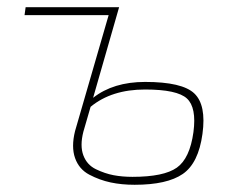

<svg xmlns="http://www.w3.org/2000/svg" viewBox="-20 -500 658 532"><path d="M310 -480 238 -229Q294 -273 382 -273Q485 -273 518.5 -241Q552 -209 541 -129Q530 -48 486.5 -18Q443 12 353 12Q317 12 286.5 5.5Q256 -1 227.5 -16Q199 -31 188 -62Q177 -93 188 -137L281 -458H48L51 -480ZM231 -204 211 -135Q201 -96 211 -69.5Q221 -43 246 -31Q271 -19 295 -14.5Q319 -10 347 -10Q434 -10 470 -35.5Q506 -61 516 -134Q525 -202 498 -227Q471 -252 382 -252Q289 -252 231 -204Z"/></svg>

Font: Exo 2.0 Thin
Style: Italic
Weight: 250
Italic angle: -8°
Designer: Natanael Gama
Version: Version 1.001;PS 001.001;hotconv 1.0.70;makeotf.lib2.5.58329